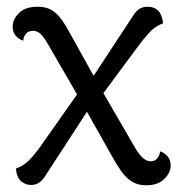

<svg xmlns="http://www.w3.org/2000/svg" viewBox="-20 -541 541 575"><path d="M417.8 13.9Q392.8 13.9 375.1 2.9Q357.4 -8.1 343.7 -27.5Q329.9 -47 315.4 -73.1L219.4 -243.3L122.9 -410.1Q111.3 -430.2 101.3 -439.5Q91.2 -448.8 79 -448.8Q65.2 -448.8 57.6 -439.8Q50 -430.7 49.7 -419.2Q35.9 -423.4 26.9 -434.3Q17.9 -445.2 17.9 -461.1Q17.9 -482.9 36.7 -501.8Q55.5 -520.8 92.8 -520.8Q117.8 -520.8 134.6 -510.9Q151.4 -501 165.1 -481.5Q178.8 -462.1 193.8 -433.8L277.7 -282.7L385.8 -96.3Q396.3 -78.8 407.5 -68.4Q418.8 -58 431.6 -58Q444.5 -58 451.8 -67.8Q459.2 -77.7 459 -87.7Q472.3 -83.9 481.8 -72.8Q491.2 -61.7 491.2 -45.2Q491.2 -23.9 472 -5Q452.8 13.9 417.8 13.9ZM72.7 12.9Q56.5 12.9 43.5 2Q30.4 -9 27.5 -36.2Q49.6 -43.5 67.6 -61.7Q85.6 -80 105.7 -109L226.5 -280.5L259.2 -235.2L113.8 -11.5Q107.5 -1.4 97.4 5.8Q87.4 12.9 72.7 12.9ZM278.3 -246.8 244.7 -290.1 379.7 -495.5Q386 -506 396 -513.4Q406.1 -520.8 422.2 -520.8Q442.1 -520.8 453.7 -509.1Q465.4 -497.5 468.3 -471.2Q444 -462.3 426 -442.3Q407.9 -422.2 389.5 -396.9Z"/></svg>

Font: Arima Thin
Style: Regular
Weight: 100
Designer: Joana Correia and Natanael Gama
Foundry: NDISCOVER
Version: Version 1.101;gftools[0.9.23]